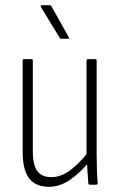

<svg xmlns="http://www.w3.org/2000/svg" viewBox="-20 -709 458 737"><path d="M168 8Q117 8 92 -24Q67 -56 67 -128V-476Q67 -482 72 -482H101Q106 -482 106 -476V-130Q106 -75 123.5 -52Q141 -29 177 -29Q214 -29 249.5 -55.5Q285 -82 320 -127L322 -87Q285 -43 247 -17.5Q209 8 168 8ZM325 0Q319 0 319 -6Q317 -29 315.5 -54.5Q314 -80 314 -99L312 -109V-476Q312 -482 317 -482H346Q351 -482 351 -476V-115Q351 -83 352 -56Q353 -29 355 -6Q355 0 349 0ZM216 -560Q211 -560 209 -564L137 -682Q136 -685 137 -687Q138 -689 140 -689H171Q176 -689 178 -684L244 -566Q248 -560 240 -560Z"/></svg>

Font: Sofia Sans Condensed ExtraLight
Style: Regular
Weight: 250
Version: Version 4.100